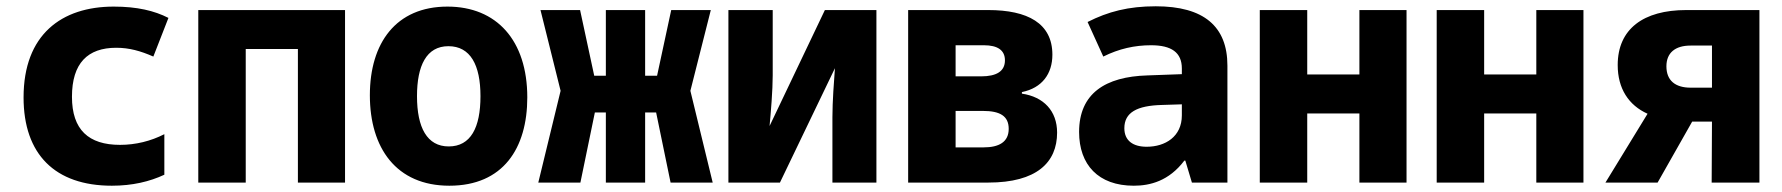

<svg xmlns="http://www.w3.org/2000/svg" viewBox="-20 -581 5670 611"><path d="M336 10C401 10 456 -3 503 -25V-154C460 -132 412 -120 362 -120C262 -120 209 -168 209 -273C209 -380 259 -429 350 -429C391 -429 427 -419 468 -401L516 -524C471 -547 416 -560 342 -560C176 -560 55 -471 55 -271C55 -90 155 10 336 10Z M611 0H762V-425H928V0H1078V-549H611Z M1410 10C1581 10 1658 -109 1658 -271C1658 -453 1560 -560 1404 -560C1240 -560 1157 -444 1157 -278C1157 -110 1241 10 1410 10ZM1408 -115C1339 -115 1307 -175 1307 -275C1307 -372 1337 -434 1407 -434C1477 -434 1509 -374 1509 -275C1509 -175 1478 -115 1408 -115Z M1693 0H1827L1873 -223H1908V0H2033V-223H2068L2114 0H2248L2177 -292L2242 -549H2116L2071 -340H2033V-549H1908V-340H1871L1826 -549H1700L1764 -292Z M2298 0H2462L2637 -364C2634 -324 2629 -258 2629 -208V0H2769V-549H2605L2429 -180C2433 -222 2439 -294 2439 -341V-549H2298Z M2870 0H3125C3279 0 3344 -64 3344 -159C3344 -228 3301 -273 3232 -283V-288C3296 -301 3329 -346 3329 -407C3329 -507 3250 -549 3125 -549H2870ZM3021 -338V-437H3111C3155 -437 3178 -421 3178 -389C3178 -354 3151 -338 3102 -338ZM3021 -112V-228H3108C3162 -228 3190 -212 3190 -171C3190 -129 3159 -112 3110 -112Z M3588 10C3640 10 3700 -5 3749 -70H3752L3773 0H3886V-372C3886 -497 3811 -561 3658 -561C3571 -561 3506 -544 3441 -511L3491 -401C3541 -426 3591 -437 3643 -437C3708 -437 3741 -414 3741 -363V-345L3631 -341C3498 -337 3414 -284 3414 -161C3414 -57 3475 10 3588 10ZM3629 -114C3586 -114 3558 -133 3558 -173C3558 -223 3598 -245 3678 -247L3741 -249V-214C3741 -146 3688 -114 3629 -114Z M3989 0H4140V-220H4306V0H4456V-549H4306V-344H4140V-549H3989Z M4552 0H4703V-220H4869V0H5019V-549H4869V-344H4703V-549H4552Z M5089 0H5255L5365 -194H5428L5427 0H5579V-549H5346C5210 -549 5128 -489 5128 -374C5128 -299 5163 -246 5223 -219ZM5360 -302C5311 -302 5283 -325 5283 -370C5283 -413 5311 -436 5360 -436H5428V-302Z"/></svg>

Font: Noto Sans Mono SemiCondensed ExtraBold
Style: Regular
Weight: 800
Width: 4
Designer: Monotype Design Team
Foundry: Monotype Imaging Inc.
Version: Version 2.014